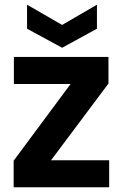

<svg xmlns="http://www.w3.org/2000/svg" viewBox="-20 -796 523 816"><path d="M392 -674 244 -593 95 -674V-776L244 -690L392 -776ZM197 -115H444V0H38V-113L280 -439H39V-554H441V-441Z"/></svg>

Font: Fz Poppins SemBd
Style: Regular
Weight: 600
Designer: Ninad Kale (Devanagari), Jonny Pinhorn (Latin)
Foundry: Indian Type Foundry
Version: Vit hóa bi Vntype.Com & FontZin.Com